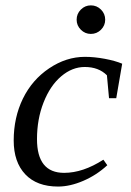

<svg xmlns="http://www.w3.org/2000/svg" viewBox="-20 -682 484 712"><path d="M377.9 -69.3Q338.4 -32.7 289.1 -11.5Q239.7 9.8 195.3 9.8Q116.7 9.8 73.7 -35.6Q30.8 -81.1 30.8 -161.1Q30.8 -246.1 64.9 -316.2Q99.1 -386.2 162.4 -428.7Q225.6 -471.2 294.9 -471.2Q329.6 -471.2 368.7 -463.9Q407.7 -456.5 433.1 -445.8L411.1 -317.9H384.3L376.5 -402.8Q345.7 -433.6 294.4 -433.6Q247.6 -433.6 206.8 -398.9Q166 -364.3 141.6 -302.2Q117.2 -240.2 117.2 -166Q117.2 -41 217.8 -41Q287.6 -41 363.3 -89.8ZM370.1 -608.9Q370.1 -587.4 354.5 -571.8Q338.9 -556.2 316.9 -556.2Q295.4 -556.2 279.8 -571.8Q264.2 -587.4 264.2 -608.9Q264.2 -630.9 279.8 -646.5Q295.4 -662.1 316.9 -662.1Q338.9 -662.1 354.5 -646.5Q370.1 -630.9 370.1 -608.9Z"/></svg>

Font: Tinos
Style: Italic
Weight: 400
Italic angle: -16.333°
Designer: Steve Matteson
Foundry: Monotype Imaging Inc.
Version: Version 1.32